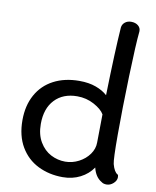

<svg xmlns="http://www.w3.org/2000/svg" viewBox="-94 -937 822 1014"><g transform="rotate(10 317.0 -429.5)"><path d="M51 -254Q51 -332 83 -390Q115 -448 174 -479Q233 -510 312 -510Q363 -510 401 -496Q439 -482 463 -460Q469 -701 478 -826Q480 -843 493.5 -854Q507 -865 527 -865Q550 -865 564.5 -853Q579 -841 578 -822Q571 -756 565.5 -580Q560 -404 560 -266Q560 -133 566 -109Q577 -68 596 -58Q600 -56 600 -44Q600 -26 583.5 -11Q567 4 547 4Q530 4 520 -4Q485 -24 473 -74Q448 -37 406 -15.5Q364 6 312 6Q239 6 179.5 -23.5Q120 -53 85.5 -111.5Q51 -170 51 -254ZM460 -205Q460 -251 461 -277L462 -357Q447 -383 405.5 -405.5Q364 -428 315 -428Q239 -428 194.5 -381Q150 -334 150 -251Q150 -194 173.5 -154.5Q197 -115 233.5 -96Q270 -77 311 -77Q349 -77 383.5 -95Q418 -113 439 -142.5Q460 -172 460 -205Z"/></g></svg>

Font: Mali Medium
Style: Regular
Weight: 500
Version: Version 1.000; ttfautohint (v1.6)